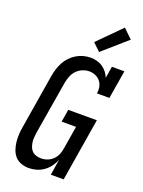

<svg xmlns="http://www.w3.org/2000/svg" viewBox="-180 -1064 860 1154"><g transform="rotate(20 250.0 -487.5)"><path d="M156 8Q130 8 106.5 -0.5Q83 -9 67.5 -26.5Q52 -44 44 -67.5Q36 -91 33.5 -115.5Q31 -140 32.5 -165.5Q34 -191 39 -217L95 -559Q99 -582 106 -604.5Q113 -627 124 -648Q135 -669 152.5 -687.5Q170 -706 191 -718.5Q212 -731 235 -737Q258 -743 281 -743Q302 -743 322 -737.5Q342 -732 358 -721Q374 -710 386.5 -694Q399 -678 406 -660L418 -735H498L468 -554H388Q392 -575 388 -595.5Q384 -616 372 -631Q360 -646 341 -654.5Q322 -663 301 -663Q279 -663 257.5 -654Q236 -645 220 -628Q204 -611 196 -589.5Q188 -568 184 -546L127 -204Q125 -188 124 -172.5Q123 -157 125.5 -142Q128 -127 133.5 -113.5Q139 -100 150 -90Q161 -80 175.5 -76Q190 -72 206 -72Q226 -72 246 -79.5Q266 -87 281 -102Q296 -117 304 -136.5Q312 -156 315 -176L339 -322H247L260 -402H443L377 0H295L311 -101Q302 -78 286.5 -57Q271 -36 250 -21Q229 -6 204.5 1Q180 8 156 8ZM315 -792 267 -838 411 -983 469 -927Z"/></g></svg>

Font: Iosevka Curly Slab Medium
Style: Italic
Weight: 500
Italic angle: -9°
Monospace: yes
Designer: Belleve Invis
Foundry: Belleve Invis
Version: Version 22.1.2; ttfautohint (v1.8.4)